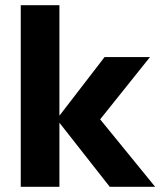

<svg xmlns="http://www.w3.org/2000/svg" viewBox="-20 -720 627 740"><path d="M209 -700V-274L383 -500H558L366 -260L578 0H403L209 -247V0H60V-700Z"/></svg>

Font: Fivo Sans Modern
Style: Regular
Weight: 700
Designer: Alexander Slobzheninov
Foundry: Alexander Slobzheninov
Version: 1.0